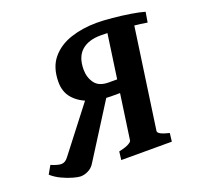

<svg xmlns="http://www.w3.org/2000/svg" viewBox="-146 -752 902 880"><g transform="rotate(-20 304.5 -311.5)"><path d="M412.1 -629.9Q444.3 -629.9 487.8 -625.7Q531.2 -621.6 572.8 -615Q614.3 -608.4 640.6 -600.6L632.3 -550.8Q603 -556.2 560.5 -560.3Q518.1 -564.5 476.8 -566.9Q435.5 -569.3 409.7 -569.3Q349.6 -569.3 316.2 -539.6Q282.7 -509.8 282.7 -448.2Q282.7 -410.6 303 -382.3Q323.2 -354 370.6 -354H426.8L418 -290.5H357.4Q303.7 -290.5 257.3 -306.2Q210.9 -321.8 182.9 -353.5Q154.8 -385.3 154.8 -433.6Q154.8 -504.9 190.4 -548.1Q226.1 -591.3 284.7 -610.6Q343.3 -629.9 412.1 -629.9ZM549.8 0H303.2L308.1 -40.5Q341.3 -47.4 356.2 -55.9Q371.1 -64.5 371.6 -70.3L443.8 -576.7H572.8L500.5 -70.3Q498 -53.7 554.7 -40.5ZM-32.2 -50.8 -9.8 -90.3Q22.5 -76.7 39.6 -76.7Q58.6 -76.7 73.7 -97.2L264.6 -344.2L340.8 -298.8L170.9 -30.3Q159.7 -12.2 140.9 -2.7Q122.1 6.8 103 6.8Q91.8 6.8 67.1 0Q42.5 -6.8 15.1 -19.8Q-12.2 -32.7 -32.2 -50.8Z"/></g></svg>

Font: Gentium Book Plus
Style: Bold Italic
Weight: 700
Italic angle: -8°
Designer: Victor Gaultney, Annie Olsen, Iska Routamaa, Becca Hirsbrunner
Foundry: SIL International
Version: Version 6.101